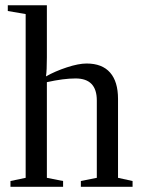

<svg xmlns="http://www.w3.org/2000/svg" viewBox="-20 -714 540 734"><path d="M159.2 -495.1Q159.2 -444.3 155.8 -421.9Q190.9 -441.9 235.6 -456.5Q280.3 -471.2 311 -471.2Q370.6 -471.2 400.9 -436.5Q431.2 -401.9 431.2 -335.9V-34.2L486.8 -22V0H289.1V-22L350.1 -34.2V-330.1Q350.1 -414.1 269 -414.1Q223.1 -414.1 159.2 -399.9V-34.2L221.2 -22V0H20V-22L78.1 -34.2V-660.2L9.8 -671.9V-693.8H159.2Z"/></svg>

Font: Liberation Serif
Style: Regular
Weight: 400
Designer: Steve Matteson
Foundry: Ascender Corporation
Version: Version 2.1.5